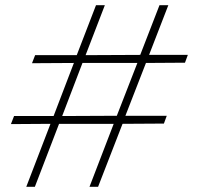

<svg xmlns="http://www.w3.org/2000/svg" viewBox="-20 -718 774 738"><path d="M627 -698 553 -507H702L691 -477L541 -476L462 -273H621L610 -243L451 -242L357 0H324L417 -242H207L114 0H81L174 -242L22 -241L34 -272H186L264 -476L103 -475L115 -506H275L349 -698H383L309 -506L519 -507L593 -698ZM429 -273 508 -476H297L219 -272Z"/></svg>

Font: Freesentation 1 Thin
Style: Regular
Weight: 250
Designer: glyphs from Roboto by Christian Robertson / Hangul glyphs from Noto Sans CJK(Source Han Sans) by Jang Soo-young and Kang
Foundry: PT&
Version: Version 2.001